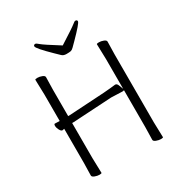

<svg xmlns="http://www.w3.org/2000/svg" viewBox="-204 -1030 1107 1178"><g transform="rotate(-30 350.0 -440.5)"><path d="M359 -794Q463 -860 479 -873.5Q495 -887 501 -887Q514 -887 514 -876Q514 -863 434 -782Q414 -762 403.5 -751.5Q393 -741 383.5 -739Q374 -737 353 -737Q332 -737 320.5 -748.5Q309 -760 289 -779Q205 -861 205 -876Q205 -887 218 -887Q224 -887 241 -872Q258 -857 359 -794ZM171 -402H181L432 -417Q455 -419 479 -421Q503 -423 515 -425H518Q530 -425 537 -404L547 -378V-589L544 -695Q544 -700 560 -700Q576 -700 592.5 -693.5Q609 -687 609 -677L607 -588V-106L610 0Q610 5 594.5 5Q579 5 562 -1.5Q545 -8 545 -18L547 -107V-368L536 -366L456 -369L182 -353H171V-105L174 1Q174 6 158.5 6Q143 6 126 -0.5Q109 -7 109 -17L111 -106V-347Q102 -344 99 -344H98Q88 -344 79.5 -360.5Q71 -377 71 -390Q71 -403 77 -403H78L111 -402V-589L108 -695Q108 -700 124 -700Q140 -700 156.5 -693.5Q173 -687 173 -677L171 -588ZM182 -353Z"/></g></svg>

Font: ToneOZ-Pinyin-WenKai-Light
Style: Light
Weight: 300
Designer: Fontworks Inc.
Foundry: ToneOZ
Version: Version 0.240331